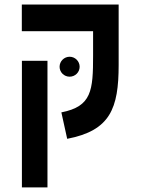

<svg xmlns="http://www.w3.org/2000/svg" viewBox="-20 -606 626 851"><path d="M505.9 -585.9H76.7V-467.8H392.6V-360.8C392.6 -204.6 386.7 -134.3 252 -107.9L277.8 9.3C468.8 -27.3 505.9 -125.5 505.9 -318.4ZM190.4 224.6V-336.4H77.1V224.6ZM288.6 -266.1C313 -266.1 333 -285.6 333 -310.1C333 -334.5 313 -354.5 288.6 -354.5C264.2 -354.5 244.1 -334.5 244.1 -310.1C244.1 -285.6 264.2 -266.1 288.6 -266.1Z"/></svg>

Font: Cascadia Mono SemiBold
Style: Regular
Weight: 600
Monospace: yes
Designer: Aaron Bell
Foundry: Saja Typeworks
Version: Version 2404.023